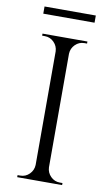

<svg xmlns="http://www.w3.org/2000/svg" viewBox="-93 -876 523 922"><g transform="rotate(10 169.0 -415.0)"><path d="M202 -700V0H137V-700ZM140 -73V0H60V-10Q60 -10 66.5 -10Q73 -10 73 -10Q99 -10 117.5 -28.5Q136 -47 137 -73ZM140 -627H137Q136 -653 117.5 -671.5Q99 -690 73 -690Q73 -690 66.5 -690Q60 -690 60 -690V-700H140ZM199 -73H202Q203 -47 221.5 -28.5Q240 -10 266 -10Q266 -10 272 -10Q278 -10 279 -10V0H199ZM199 -627V-700H279V-690Q278 -690 272 -690Q266 -690 266 -690Q240 -690 221.5 -671.5Q203 -653 202 -627ZM47 -830H297V-795H47Z"/></g></svg>

Font: Cinzel
Style: Regular
Weight: 400
Designer: Natanael Gama
Version: Version 2.000